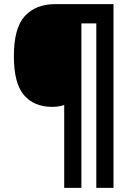

<svg xmlns="http://www.w3.org/2000/svg" viewBox="-20 -780 636 927"><path d="M528 127H445V-667H373V127H290V-273Q277 -269 263.5 -266.5Q250 -264 232 -264Q145 -264 96 -320.5Q47 -377 47 -509Q47 -645 100 -702.5Q153 -760 246 -760H528Z"/></svg>

Font: Noto Sans Ethiopic SemiCondensed ExtraBold
Style: Regular
Weight: 800
Width: 4
Designer: Monotype Design Team
Foundry: Monotype Imaging Inc.
Version: Version 2.102; ttfautohint (v1.8.4.7-5d5b)